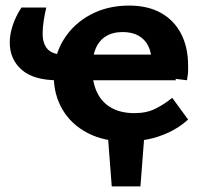

<svg xmlns="http://www.w3.org/2000/svg" viewBox="-20 -501 736 689"><path d="M381 168 363 -67H502L484 168ZM434 7Q354 7 295 -23.5Q236 -54 204.5 -107.5Q173 -161 173 -228Q173 -302 208.5 -359Q244 -416 305 -448.5Q366 -481 443 -481Q510 -481 557 -455Q604 -429 629.5 -380.5Q655 -332 655 -265Q655 -254 655 -249Q655 -244 654.5 -237Q654 -230 651 -213L521 -229Q523 -240 523.5 -253.5Q524 -267 524 -280Q524 -312 512 -336Q500 -360 477 -373Q454 -386 420 -386Q384 -386 359.5 -370.5Q335 -355 323 -326Q311 -297 311 -256Q311 -206 328 -170Q345 -134 379 -114.5Q413 -95 463 -95Q506 -95 538 -111Q570 -127 598 -150L655 -72Q623 -43 585 -25.5Q547 -8 508 -0.5Q469 7 434 7ZM187 -213Q101 -213 58 -250.5Q15 -288 15 -349Q15 -377 25.5 -409.5Q36 -442 57 -474H146Q140 -448 136.5 -424.5Q133 -401 133 -380Q133 -344 151 -324.5Q169 -305 210 -305H565L612 -213Z"/></svg>

Font: Ysabeau SC ExtraBold
Style: Regular
Weight: 800
Designer: Christian Thalmann (Catharsis Fonts)
Version: Version 2.001;gftools[0.9.30]; featfreeze: smcp